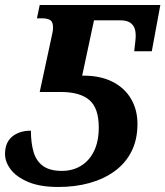

<svg xmlns="http://www.w3.org/2000/svg" viewBox="-20 -734 658 764"><path d="M212 10Q139 10 92 -10Q45 -30 22.5 -60Q0 -90 0 -121Q0 -167 28.5 -190.5Q57 -214 103 -214Q103 -164 114 -128Q125 -92 152 -73Q179 -54 226 -54Q269 -54 302 -74Q335 -94 354 -132.5Q373 -171 373 -227Q373 -304 335.5 -336Q298 -368 222 -368H138L188 -600Q190 -608 190.5 -614Q191 -620 191 -625Q191 -648 179 -654.5Q167 -661 150 -661H127L138 -714H618L584 -530H514Q516 -548 518 -564.5Q520 -581 520 -592Q520 -614 513 -627Q506 -640 493 -646.5Q480 -653 461 -653H354L307 -433H312Q380 -433 428 -408.5Q476 -384 501.5 -340.5Q527 -297 527 -241Q527 -179 503.5 -132Q480 -85 437 -53.5Q394 -22 337 -6Q280 10 212 10Z"/></svg>

Font: Noto Serif
Style: Italic
Weight: 400
Italic angle: -12°
Designer: Monotype Design Team
Foundry: Monotype Imaging Inc.
Version: Version 2.013